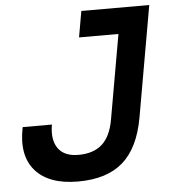

<svg xmlns="http://www.w3.org/2000/svg" viewBox="-51 -739 702 796"><g transform="rotate(-5 300.0 -341.5)"><path d="M242.2 9.8Q121.1 9.8 64.9 -54.4Q8.8 -118.7 32.7 -234.9H154.3Q143.6 -171.4 169.2 -135.7Q194.8 -100.1 252.9 -100.1Q315.9 -100.1 351.8 -132.3Q387.7 -164.6 399.9 -232.4L461.9 -585H297.9L316.9 -693.4H599.6L518.6 -232.4Q496.6 -107.9 429.7 -49.1Q362.8 9.8 242.2 9.8Z"/></g></svg>

Font: Cascadia Mono NF SemiBold
Style: Italic
Weight: 600
Italic angle: -10°
Monospace: yes
Designer: Aaron Bell
Foundry: Saja Typeworks
Version: Version 2404.023; ttfautohint (v1.8.4)